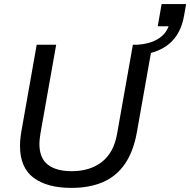

<svg xmlns="http://www.w3.org/2000/svg" viewBox="-20 -904 927 936"><path d="M327.9 12Q209.6 12 143.5 -37.6Q77.5 -87.2 77.5 -192.6Q77.5 -208.4 79.4 -228.4Q81.4 -248.3 84.9 -267.5L158.9 -686H253.9L177.6 -255.9Q175.6 -245.2 173.9 -229.2Q172.1 -213.3 172.1 -201.9Q172.1 -133.7 212.8 -101.6Q253.5 -69.5 329.7 -69.5Q419.1 -69.5 476.8 -114.8Q534.6 -160.2 550.4 -249.7L627.8 -686H722.9L647.3 -259.5Q630.4 -165 588.7 -104.6Q547 -44.2 481.5 -16.1Q416 12 327.9 12ZM641.4 -633.5 651 -686Q708.1 -689.8 747.4 -712.4Q786.8 -735.1 802 -775.9H749L767.9 -884.3H887.3L877.8 -830.3Q862.6 -738.5 804 -689.8Q745.4 -641.1 641.4 -633.5Z"/></svg>

Font: Archivo Variable SemiBold
Style: Italic
Weight: 600
Italic angle: -10°
Designer: Hector Gatti
Foundry: Omnibus-Type
Version: Version 2.001